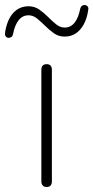

<svg xmlns="http://www.w3.org/2000/svg" viewBox="-80 -743 373 766"><path d="M106 3Q96 3 90.5 -3Q85 -9 85 -19V-465Q85 -476 90.5 -481.5Q96 -487 106 -487Q116 -487 121.5 -481.5Q127 -476 127 -465V-19Q127 -9 122 -3Q117 3 106 3ZM-45 -592Q-52 -592 -56.5 -597Q-61 -602 -60 -612Q-56 -638 -48 -657.5Q-40 -677 -28 -690.5Q-16 -704 -0.5 -711Q15 -718 34 -718Q58 -718 76.5 -705Q95 -692 111.5 -675.5Q128 -659 144 -646Q160 -633 178 -633Q202 -633 217.5 -652.5Q233 -672 240 -708Q242 -716 246.5 -719.5Q251 -723 257 -723Q264 -723 269 -718Q274 -713 272 -703Q267 -669 254 -645.5Q241 -622 222 -609.5Q203 -597 178 -597Q154 -597 135.5 -610Q117 -623 100.5 -639.5Q84 -656 68 -669Q52 -682 34 -682Q10 -682 -5.5 -662.5Q-21 -643 -28 -607Q-29 -600 -34 -596Q-39 -592 -45 -592Z"/></svg>

Font: Nunito ExtraLight
Style: Regular
Weight: 200
Designer: Vernon Adams
Foundry: Vernon Adams
Version: Version 3.602;April 4, 2023;FontCreator 14.0.0.2856 64-bit